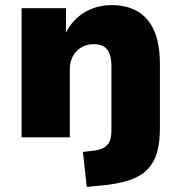

<svg xmlns="http://www.w3.org/2000/svg" viewBox="-20 -535 705 748"><path d="M318 193 303 57 351 51Q382 47 398 29.5Q414 12 414 -24V-278Q414 -308 406.5 -326.5Q399 -345 384 -354Q369 -363 345 -363Q319 -363 298 -351Q277 -339 264.5 -317Q252 -295 252 -265V0H64V-503H237V-410H238Q264 -460 310.5 -487.5Q357 -515 415 -515Q475 -515 517 -490Q559 -465 581 -414.5Q603 -364 603 -284V-34Q603 19 592 58Q581 97 555.5 124Q530 151 485 166.5Q440 182 372 188Z"/></svg>

Font: Nunito Sans 8pt Black
Style: Regular
Weight: 900
Version: Version 3.101;gftools[0.9.27]